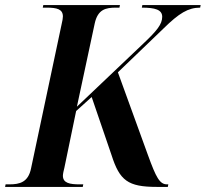

<svg xmlns="http://www.w3.org/2000/svg" viewBox="-47 -734 808 754"><path d="M-27 0H278L280 -10H266C227 -10 200 -15 200 -44C200 -51 203 -64 206 -76L252 -298L313 -353L391 -125C423 -25 455 0 569 0H612L614 -10H609C580 -10 566 -37 534 -125L416 -450L595 -622C656 -682 692 -704 739 -704L741 -714H512L510 -704C562 -704 590 -696 590 -668C590 -639 569 -613 516 -563L255 -315L325 -642C337 -697 368 -704 408 -704H422L424 -714H123L121 -704H136C177 -704 200 -698 200 -669C200 -663 198 -651 195 -639L75 -73C64 -18 30 -10 -10 -10H-25Z"/></svg>

Font: Noto Serif Display SemiCondensed SemiBold
Style: Italic
Weight: 600
Width: 4
Italic angle: -12°
Designer: Monotype Design Team
Foundry: Monotype Imaging Inc.
Version: Version 2.009